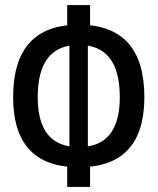

<svg xmlns="http://www.w3.org/2000/svg" viewBox="-20 -733 626 763"><path d="M293 -68.4Q32.2 -68.4 32.2 -346.7Q32.2 -634.8 293 -634.8Q553.7 -634.8 553.7 -346.7Q553.7 -68.4 293 -68.4ZM247.1 9.8V-101.6L255.9 -132.3V-580.6L247.1 -609.4V-712.9H337.9V-609.4L329.1 -580.6V-132.3L337.9 -101.6V9.8ZM293 -148.4Q456.1 -148.4 456.1 -346.7Q456.1 -554.7 293 -554.7Q129.9 -554.7 129.9 -346.7Q129.9 -148.4 293 -148.4Z"/></svg>

Font: Cascadia Mono
Style: Regular
Weight: 400
Monospace: yes
Designer: Aaron Bell
Foundry: Saja Typeworks
Version: Version 2404.023